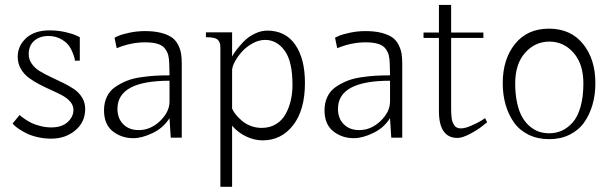

<svg xmlns="http://www.w3.org/2000/svg" viewBox="-20 -550 2437 767"><path d="M30.3 -56.6 58.6 -90.8Q60.5 -88.9 64.2 -85.4Q67.9 -82 80.6 -73.5Q93.3 -64.9 106.9 -58.3Q120.6 -51.8 141.8 -46.4Q163.1 -41 184.6 -41Q227.1 -41 250.2 -62.3Q273.4 -83.5 273.4 -111.3Q273.4 -128.4 261.2 -143.1Q249 -157.7 229.2 -168.5Q209.5 -179.2 185.8 -189.7Q162.1 -200.2 138.4 -212.4Q114.7 -224.6 95 -239.3Q75.2 -253.9 63 -275.4Q50.8 -296.9 50.8 -323.2Q50.8 -367.2 84.5 -397.9Q118.2 -428.7 178.7 -428.7Q210.4 -428.7 240.5 -421.9Q270.5 -415 284.7 -408.2L298.8 -401.4V-307.6H279.3Q278.8 -311.5 277.6 -318.1Q276.4 -324.7 269.3 -341.8Q262.2 -358.9 251.7 -371.8Q241.2 -384.8 220.5 -395.5Q199.7 -406.2 172.9 -406.2Q138.7 -406.2 116.7 -387Q94.7 -367.7 94.7 -334Q94.7 -312.5 107.2 -294.9Q119.6 -277.3 139.4 -265.4Q159.2 -253.4 183.3 -242.2Q207.5 -231 231.7 -219.2Q255.9 -207.5 275.6 -194.1Q295.4 -180.7 307.9 -160.4Q320.3 -140.1 320.3 -115.2Q320.3 -62 280.8 -29.1Q241.2 3.9 184.6 3.9Q155.8 3.9 129.2 -2.4Q102.5 -8.8 85.2 -17.6Q67.9 -26.4 54.9 -35.2Q42 -43.9 36.1 -50.3Z M559.6 -425.8Q597.2 -425.8 624.5 -418.5Q651.9 -411.1 667.2 -399.9Q682.6 -388.7 691.7 -370.6Q700.7 -352.5 703.4 -335.4Q706.1 -318.4 706.1 -294.9V0H662.1L657.2 -78.1Q633.3 -39.6 590.3 -18.8Q547.4 2 512.7 2Q465.3 2 430.4 -25.6Q395.5 -53.2 395.5 -109.4Q395.5 -140.1 407.2 -164.1Q418.9 -188 440.4 -202.6Q461.9 -217.3 486.3 -227.1Q510.7 -236.8 543 -241.5Q575.2 -246.1 600.8 -247.6Q626.5 -249 657.2 -249Q657.2 -252.9 656.2 -293Q655.8 -314.5 652.3 -328.6Q648.9 -342.8 639.2 -355.7Q629.4 -368.7 609.6 -374.8Q589.8 -380.9 559.6 -380.9Q502.9 -380.9 446.3 -357.4L437.5 -399.4L451.7 -406.2Q465.8 -412.6 496.3 -419.2Q526.9 -425.8 559.6 -425.8ZM657.2 -144.5Q657.2 -144.5 657.2 -227.5Q449.2 -227.5 449.2 -115.2Q449.2 -77.1 472.4 -53.7Q495.6 -30.3 534.2 -30.3Q581.5 -30.3 619.4 -66.7Q657.2 -103 657.2 -144.5Z M907.2 -420.9V-324.2Q909.2 -328.1 914.8 -336.9Q920.4 -345.7 934.1 -362.5Q947.8 -379.4 963.1 -393.1Q978.5 -406.7 1001.5 -417.2Q1024.4 -427.7 1047.9 -427.7Q1120.1 -427.7 1159.2 -371.8Q1198.2 -315.9 1198.2 -218.8Q1198.2 -110.8 1151.1 -50Q1104 10.7 1029.3 10.7Q996.1 10.7 962.9 -5.1Q929.7 -21 907.2 -47.9V196.3H860.4V-353.5Q860.4 -366.7 859.4 -373Q858.4 -379.4 853.3 -387.2Q848.1 -395 835.9 -398.2Q823.7 -401.4 802.7 -401.4V-420.9ZM1039.1 -390.6Q1014.6 -390.6 989.5 -377Q964.4 -363.3 946.8 -343.8Q929.2 -324.2 918.2 -303.7Q907.2 -283.2 907.2 -268.6V-116.2L911.1 -108.4Q915.5 -100.1 925 -88.9Q934.6 -77.6 947.8 -66.4Q960.9 -55.2 981.4 -47.1Q1002 -39.1 1025.4 -39.1Q1058.1 -39.1 1082.8 -54.2Q1107.4 -69.3 1121.3 -95Q1135.3 -120.6 1141.8 -149.7Q1148.4 -178.7 1148.4 -210.9Q1148.4 -304.7 1117.2 -347.7Q1085.9 -390.6 1039.1 -390.6Z M1440.4 -425.8Q1478 -425.8 1505.4 -418.5Q1532.7 -411.1 1548.1 -399.9Q1563.5 -388.7 1572.5 -370.6Q1581.5 -352.5 1584.2 -335.4Q1586.9 -318.4 1586.9 -294.9V0H1543L1538.1 -78.1Q1514.2 -39.6 1471.2 -18.8Q1428.2 2 1393.6 2Q1346.2 2 1311.3 -25.6Q1276.4 -53.2 1276.4 -109.4Q1276.4 -140.1 1288.1 -164.1Q1299.8 -188 1321.3 -202.6Q1342.8 -217.3 1367.2 -227.1Q1391.6 -236.8 1423.8 -241.5Q1456.1 -246.1 1481.7 -247.6Q1507.3 -249 1538.1 -249Q1538.1 -252.9 1537.1 -293Q1536.6 -314.5 1533.2 -328.6Q1529.8 -342.8 1520 -355.7Q1510.3 -368.7 1490.5 -374.8Q1470.7 -380.9 1440.4 -380.9Q1383.8 -380.9 1327.1 -357.4L1318.4 -399.4L1332.5 -406.2Q1346.7 -412.6 1377.2 -419.2Q1407.7 -425.8 1440.4 -425.8ZM1538.1 -144.5Q1538.1 -144.5 1538.1 -227.5Q1330.1 -227.5 1330.1 -115.2Q1330.1 -77.1 1353.3 -53.7Q1376.5 -30.3 1415 -30.3Q1462.4 -30.3 1500.2 -66.7Q1538.1 -103 1538.1 -144.5Z M1782.2 -530.3V-419.9H1911.1V-398.4H1782.2V-120.1Q1782.2 -107.9 1782.5 -100.1Q1782.7 -92.3 1783.9 -81.3Q1785.2 -70.3 1787.6 -63.7Q1790 -57.1 1794.2 -50.3Q1798.3 -43.5 1805.2 -40.3Q1812 -37.1 1821.3 -37.1Q1838.4 -37.1 1864 -48.6Q1889.6 -60.1 1900.6 -66.9Q1911.6 -73.7 1918 -78.1L1925.8 -61.5L1906.2 -45.9Q1886.2 -29.8 1856.4 -14.6Q1827.1 1 1807.6 1Q1733.4 1 1733.4 -106.4V-398.4H1671.9V-419.9H1733.4V-530.3Z M2172.9 -435.5Q2259.8 -435.5 2309.1 -374.5Q2358.4 -313.5 2358.4 -217.8Q2358.4 -171.4 2346.9 -131.6Q2335.4 -91.8 2313.5 -60.8Q2291.5 -29.8 2255.6 -12Q2219.7 5.9 2173.8 5.9Q2127.4 5.9 2091.3 -12Q2055.2 -29.8 2033.2 -60.8Q2011.2 -91.8 1999.8 -131.6Q1988.3 -171.4 1988.3 -217.8Q1988.3 -313.5 2037.4 -374.5Q2086.4 -435.5 2172.9 -435.5ZM2173.8 -17.6Q2200.7 -17.6 2223.9 -27.8Q2247.1 -38.1 2267.1 -60.1Q2287.1 -82 2298.8 -122.3Q2310.5 -162.6 2310.5 -216.8Q2310.5 -294.4 2271.2 -339.1Q2231.9 -383.8 2174.8 -383.8Q2117.2 -383.8 2077.6 -339.1Q2038.1 -294.4 2038.1 -216.8Q2038.1 -172.9 2045.9 -138.2Q2053.7 -103.5 2066.7 -81.3Q2079.6 -59.1 2097.4 -44.4Q2115.2 -29.8 2134 -23.7Q2152.8 -17.6 2173.8 -17.6Z"/></svg>

Font: Buda Light
Style: Regular
Weight: 300
Version: Version 1.003